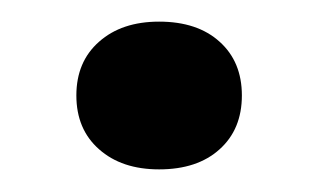

<svg xmlns="http://www.w3.org/2000/svg" viewBox="-20 -318 289 174"><path d="M124.2 -164.5Q90.3 -164.5 69.8 -182.7Q49.2 -200.8 49.2 -231.5Q49.2 -262.1 69.8 -280.2Q90.3 -298.4 124.2 -298.4Q158.9 -298.4 179 -280.2Q199.2 -262.1 199.2 -231.5Q199.2 -200.8 179 -182.7Q158.9 -164.5 124.2 -164.5Z"/></svg>

Font: Playfair 9pt
Style: Bold
Weight: 700
Designer: Claus Eggers Sørensen
Foundry: Claus Eggers Sørensen
Version: Version 2.203